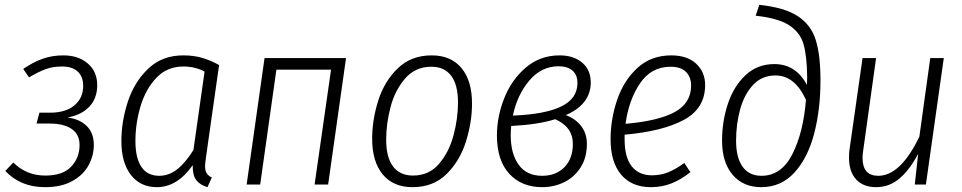

<svg xmlns="http://www.w3.org/2000/svg" viewBox="-20 -763 3980 794"><path d="M382 -411Q382 -357 350 -322.5Q318 -288 259 -277Q309 -271 338.5 -242Q368 -213 368 -164Q368 -120 346.5 -80Q325 -40 279.5 -14.5Q234 11 166 11Q65 11 2 -56L35 -91Q89 -37 167 -37Q240 -37 274.5 -74Q309 -111 309 -163Q309 -208 276 -230Q243 -252 186 -252H131L143 -297H187Q252 -297 288 -327.5Q324 -358 324 -408Q324 -446 301.5 -467Q279 -488 237 -488Q198 -488 168.5 -477Q139 -466 100 -443L76 -478Q117 -506 156.5 -520Q196 -534 242 -534Q304 -534 343 -500.5Q382 -467 382 -411Z M886 -494 832 -114Q828 -84 828 -76Q828 -58 834.5 -47Q841 -36 856 -29L838 11Q807 2 791.5 -18.5Q776 -39 777 -80Q713 11 629 11Q560 11 521 -40Q482 -91 482 -179Q482 -262 509 -343.5Q536 -425 593.5 -479.5Q651 -534 738 -534Q780 -534 815 -524Q850 -514 886 -494ZM540 -180Q540 -109 565 -72.5Q590 -36 638 -36Q679 -36 713.5 -63.5Q748 -91 780 -143L826 -467Q787 -488 738 -488Q671 -488 626.5 -441Q582 -394 561 -323Q540 -252 540 -180Z M1281 0 1349 -475H1123L1056 0H1000L1074 -523H1411L1337 0Z M1519 -189Q1519 -267 1544 -346.5Q1569 -426 1624.5 -480Q1680 -534 1765 -534Q1845 -534 1888.5 -481.5Q1932 -429 1932 -335Q1932 -258 1907 -178Q1882 -98 1827 -43.5Q1772 11 1686 11Q1606 11 1562.5 -42Q1519 -95 1519 -189ZM1874 -339Q1874 -412 1846 -449.5Q1818 -487 1764 -487Q1697 -487 1655 -438Q1613 -389 1595 -320Q1577 -251 1577 -185Q1577 -112 1605.5 -74.5Q1634 -37 1688 -37Q1754 -37 1795.5 -85.5Q1837 -134 1855.5 -203.5Q1874 -273 1874 -339Z M2423 -422Q2423 -332 2320 -287Q2360 -272 2383.5 -241.5Q2407 -211 2407 -168Q2407 -111 2381 -70.5Q2355 -30 2313 -9.5Q2271 11 2222 11Q2137 11 2086 -44.5Q2035 -100 2035 -203Q2035 -281 2065.5 -357.5Q2096 -434 2155 -484Q2214 -534 2294 -534Q2352 -534 2387.5 -504Q2423 -474 2423 -422ZM2101 -285Q2233 -290 2300.5 -322.5Q2368 -355 2368 -420Q2368 -453 2347.5 -471Q2327 -489 2290 -489Q2219 -489 2169 -430Q2119 -371 2101 -285ZM2094 -242Q2092 -220 2092 -205Q2092 -127 2125 -81.5Q2158 -36 2222 -36Q2279 -36 2314 -71.5Q2349 -107 2349 -168Q2349 -238 2276 -270Q2207 -248 2094 -242Z M2563 -206V-188Q2563 -111 2593 -74.5Q2623 -38 2676 -38Q2712 -38 2743 -50.5Q2774 -63 2810 -89L2835 -51Q2796 -20 2756.5 -4.5Q2717 11 2672 11Q2592 11 2548.5 -41Q2505 -93 2505 -187Q2505 -271 2532.5 -351Q2560 -431 2616.5 -482.5Q2673 -534 2756 -534Q2822 -534 2859 -499.5Q2896 -465 2896 -411Q2896 -315 2808.5 -267.5Q2721 -220 2563 -206ZM2567 -251Q2704 -263 2771 -300Q2838 -337 2838 -409Q2838 -444 2817 -465.5Q2796 -487 2753 -487Q2673 -487 2626.5 -418Q2580 -349 2567 -251Z M2966 -181Q2966 -261 2990 -333.5Q3014 -406 3063 -452Q3112 -498 3182 -498Q3271 -498 3317 -412L3318 -444Q3317 -531 3303 -580Q3289 -629 3243.5 -658.5Q3198 -688 3105 -698L3120 -743Q3225 -732 3279.5 -696Q3334 -660 3353.5 -597.5Q3373 -535 3373 -431Q3373 -309 3346.5 -209Q3320 -109 3265 -49Q3210 11 3128 11Q3053 11 3009.5 -40.5Q2966 -92 2966 -181ZM3313 -350Q3267 -451 3187 -451Q3131 -451 3094.5 -412Q3058 -373 3041 -311.5Q3024 -250 3024 -181Q3024 -111 3051 -73.5Q3078 -36 3129 -36Q3211 -36 3256.5 -125Q3302 -214 3313 -350Z M3491 -111Q3491 -133 3493 -144L3547 -523H3603L3550 -143Q3547 -125 3547 -110Q3547 -36 3612 -36Q3704 -36 3782 -198L3827 -523H3883L3809 0H3763L3777 -127Q3743 -62 3700.5 -25.5Q3658 11 3603 11Q3550 11 3520.5 -21Q3491 -53 3491 -111Z"/></svg>

Font: Fira Sans Condensed Light
Style: Italic
Weight: 300
Width: 3
Italic angle: -8°
Designer: Carrois Corporate & Edenspiekermann AG
Foundry: Carrois Corporate GbR & Edenspiekermann AG
Version: Version 4.203